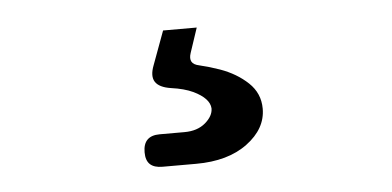

<svg xmlns="http://www.w3.org/2000/svg" viewBox="-31 -73 661 324"><g transform="rotate(-5 300.0 88.5)"><path d="M233 203Q219 203 212 196.5Q205 190 205 176Q205 162 212 155Q219 148 233 148H275Q297 148 310.5 136.5Q324 125 324 112Q323 95 296 82Q281 75 259 72Q239 69 232.5 59Q226 49 233 31L254 -26H311L297 16Q294 25 297 30.5Q300 36 310 38Q327 42 344 48Q372 58 391 76Q410 94 410 120Q410 154 377 178.5Q344 203 290 203Z"/></g></svg>

Font: Maple Mono
Style: Regular
Weight: 400
Monospace: yes
Designer: subframe7536
Version: Version 7.300